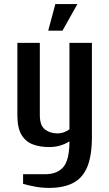

<svg xmlns="http://www.w3.org/2000/svg" viewBox="-20 -710 535 940"><path d="M220 210Q185 210 150.5 203.5Q116 197 93 190V143H200Q260 143 290 108Q320 73 320 -18Q300 -5 275 2.5Q250 10 220 10Q176 10 141 -3Q106 -16 85.5 -49.5Q65 -83 65 -147V-500H175V-147Q175 -95 200.5 -76Q226 -57 260 -57Q279 -57 295.5 -63.5Q312 -70 320 -77V-500H430V-40Q430 52 407.5 106.5Q385 161 338.5 185.5Q292 210 220 210ZM216 -560 251 -690H359L286 -560Z"/></svg>

Font: Cuprum SemiBold
Style: Regular
Weight: 600
Designer: Jovanny Lemonad
Foundry: Jovanny Lemonad
Version: Version 3.000